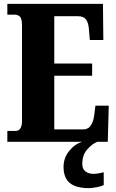

<svg xmlns="http://www.w3.org/2000/svg" viewBox="-20 -734 603 994"><path d="M18 0V-56H60Q94 -56 94 -109V-600Q94 -638 83 -648Q72 -658 58 -658H18V-714H513L515 -527H445L441 -575Q439 -613 426.5 -631.5Q414 -650 385 -650H261V-405H457V-342H261V-64H410Q437 -64 450.5 -85Q464 -106 468 -139L474 -187H543L538 0ZM441 240Q374 240 341.5 213.5Q309 187 309 130Q309 83 339 46.5Q369 10 407 0H484Q458 10 432 39Q406 68 406 115Q406 141 422.5 153.5Q439 166 464 166Q485 166 517 158V224Q504 231 479 235.5Q454 240 441 240Z"/></svg>

Font: Noto Serif Armenian ExtraCondensed Black
Style: Regular
Weight: 900
Width: 2
Designer: Monotype Design Team
Foundry: Monotype Imaging Inc.
Version: Version 2.008; ttfautohint (v1.8.4.7-5d5b)